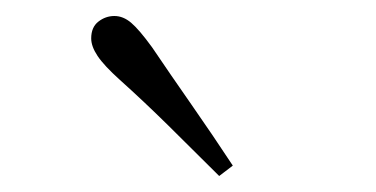

<svg xmlns="http://www.w3.org/2000/svg" viewBox="-20 -823 470 240"><path d="M271 -616 254 -603Q222 -635 190.5 -666Q159 -697 130 -723Q110 -741 102 -753Q94 -765 94 -775Q94 -789 103 -796Q112 -803 123 -803Q134 -803 144 -794.5Q154 -786 170 -764Q193 -730 219.5 -692Q246 -654 271 -616Z"/></svg>

Font: Noto Serif SC ExtraLight ExtraLight
Style: Regular
Weight: 250
Version: Version 2.002-H1;hotconv 1.1.0;makeotfexe 2.6.0